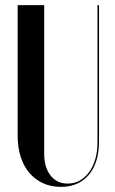

<svg xmlns="http://www.w3.org/2000/svg" viewBox="-20 -719 448 748"><path d="M48.8 -699V-189.8Q48.8 -144.5 60.6 -107.8Q72.5 -71 94.8 -45.1Q117 -19.2 147.9 -5.1Q178.8 9 217.5 9Q252.5 9 279.9 -3.2Q307.2 -15.5 326.2 -38Q345.2 -60.5 355.5 -93.5Q365.8 -126.5 365.8 -168V-699H359.8V-165Q359.8 -128.2 351.1 -98.6Q342.5 -69 326.8 -47.8Q311 -26.5 290 -15.1Q269 -3.8 243.8 -3.8Q201.2 -3.8 176.8 -35.6Q152.2 -67.5 152.2 -119.8V-699Z"/></svg>

Font: Moniqa Black
Style: Regular
Weight: 900
Designer: Rajesh Rajput
Foundry: Rajesh Rajput
Version: Version 1.000